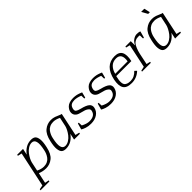

<svg xmlns="http://www.w3.org/2000/svg" viewBox="141 -1950 3363 3363"><g transform="rotate(-45 1822.0 -269.0)"><path d="M205 -242 169 -74Q239 -38 303 -38Q352 -38 391 -57Q430 -76 453 -108Q476 -140 489.5 -172.5Q503 -205 510 -242Q564 -488 447 -488Q402 -488 358 -460Q314 -432 283.5 -392Q253 -352 232.5 -312Q212 -272 205 -242ZM116 176 191 191 186 213H-34L-29 190L50 175L189 -477Q178 -479 152.5 -485.5Q127 -492 114 -495L118 -517H263L238 -399Q277 -457 338 -494.5Q399 -532 474 -532Q529 -532 557.5 -507.5Q586 -483 594 -418.5Q602 -354 576 -242Q547 -105 474.5 -47Q402 11 310 11Q233 11 158 -20Z M1069 -275 1105 -443Q1035 -479 971 -479Q922 -479 883 -460Q844 -441 821 -409Q798 -377 784.5 -344.5Q771 -312 764 -275Q710 -29 827 -29Q872 -29 916 -57Q960 -85 990.5 -125Q1021 -165 1041.5 -205Q1062 -245 1069 -275ZM1176 -471 1085 -40Q1096 -38 1121.5 -31.5Q1147 -25 1160 -22L1156 0H1011L1036 -118Q997 -60 936 -22.5Q875 15 800 15Q745 15 716.5 -9.5Q688 -34 680 -98.5Q672 -163 698 -275Q727 -412 799.5 -471.5Q872 -531 964 -531Q1013 -531 1056 -516Q1099 -501 1129 -486Q1159 -471 1176 -471Z M1646 -381 1644 -454Q1563 -486 1505 -486Q1455 -486 1423 -467Q1391 -448 1378 -395Q1369 -351 1391.5 -333Q1414 -315 1477 -299Q1582 -274 1625 -238Q1668 -202 1656 -143Q1640 -69 1576.5 -27Q1513 15 1420 15Q1354 15 1302.5 -2Q1251 -19 1225 -37Q1227 -41 1257 -152H1278L1281 -80Q1365 -35 1430 -35Q1566 -35 1586 -140Q1593 -169 1568.5 -192Q1544 -215 1509.5 -227Q1475 -239 1420 -252Q1354 -266 1325.5 -304Q1297 -342 1308 -395Q1313 -415 1324 -434.5Q1335 -454 1357 -477Q1379 -500 1419.5 -514Q1460 -528 1513 -528Q1536 -528 1558 -525.5Q1580 -523 1596.5 -519.5Q1613 -516 1630.5 -510Q1648 -504 1657.5 -500.5Q1667 -497 1680 -491.5Q1693 -486 1695 -485Q1690 -467 1682 -433Q1674 -399 1668 -381Z M2138 -381 2136 -454Q2055 -486 1997 -486Q1947 -486 1915 -467Q1883 -448 1870 -395Q1861 -351 1883.5 -333Q1906 -315 1969 -299Q2074 -274 2117 -238Q2160 -202 2148 -143Q2132 -69 2068.5 -27Q2005 15 1912 15Q1846 15 1794.5 -2Q1743 -19 1717 -37Q1719 -41 1749 -152H1770L1773 -80Q1857 -35 1922 -35Q2058 -35 2078 -140Q2085 -169 2060.5 -192Q2036 -215 2001.5 -227Q1967 -239 1912 -252Q1846 -266 1817.5 -304Q1789 -342 1800 -395Q1805 -415 1816 -434.5Q1827 -454 1849 -477Q1871 -500 1911.5 -514Q1952 -528 2005 -528Q2028 -528 2050 -525.5Q2072 -523 2088.5 -519.5Q2105 -516 2122.5 -510Q2140 -504 2149.5 -500.5Q2159 -497 2172 -491.5Q2185 -486 2187 -485Q2182 -467 2174 -433Q2166 -399 2160 -381Z M2335 -305 2643 -306Q2672 -486 2535 -486Q2453 -486 2403 -434.5Q2353 -383 2335 -305ZM2437 -25Q2534 -25 2607 -106L2644 -71Q2551 16 2428 16Q2302 16 2262.5 -51Q2223 -118 2249 -247Q2308 -532 2545 -532Q2752 -532 2692 -263L2319 -264Q2308 -216 2303.5 -184.5Q2299 -153 2301.5 -120Q2304 -87 2318 -68Q2332 -49 2361.5 -37Q2391 -25 2437 -25Z M2869 -477 2795 -496 2799 -517H2931L2933 -408Q2957 -469 3003.5 -500.5Q3050 -532 3094 -532Q3146 -532 3172 -518L3139 -398H3117L3116 -477Q3101 -480 3083 -480Q3059 -480 3042 -477Q3025 -474 3000.5 -461Q2976 -448 2958 -424.5Q2940 -401 2921 -356Q2902 -311 2888 -249L2844 -38Q2873 -32 2894 -26.5Q2915 -21 2916 -21L2912 0H2694L2698 -21L2776 -38Z M3571 -275 3607 -443Q3537 -479 3473 -479Q3424 -479 3385 -460Q3346 -441 3323 -409Q3300 -377 3286.5 -344.5Q3273 -312 3266 -275Q3212 -29 3329 -29Q3374 -29 3418 -57Q3462 -85 3492.5 -125Q3523 -165 3543.5 -205Q3564 -245 3571 -275ZM3678 -471 3587 -40Q3598 -38 3623.5 -31.5Q3649 -25 3662 -22L3658 0H3513L3538 -118Q3499 -60 3438 -22.5Q3377 15 3302 15Q3247 15 3218.5 -9.5Q3190 -34 3182 -98.5Q3174 -163 3200 -275Q3229 -412 3301.5 -471.5Q3374 -531 3466 -531Q3515 -531 3558 -516Q3601 -501 3631 -486Q3661 -471 3678 -471ZM3423 -751H3501L3527 -639H3485Z"/></g></svg>

Font: Afta serif
Style: Italic
Weight: 400
Italic angle: -12°
Designer: parq.ink
Foundry: Oriol Esparraguera Font
Version: Version 1.000